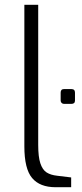

<svg xmlns="http://www.w3.org/2000/svg" viewBox="-20 -783 345 804"><path d="M82 -170V-763H140V-176Q140 -126 149 -99Q158 -72 175 -61Q192 -50 220 -47L278 -40V1H213Q147 1 114.5 -37.5Q82 -76 82 -170ZM234 -362V-395Q234 -410 248 -410H279Q294 -410 294 -395V-362Q294 -348 279 -348H248Q242 -348 238 -352Q234 -356 234 -362Z"/></svg>

Font: Exo Light
Style: Regular
Weight: 300
Designer: Natanael Gama
Foundry: Natanael Gama
Version: Version 1.500; ttfautohint (v1.6)